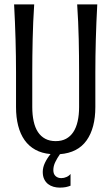

<svg xmlns="http://www.w3.org/2000/svg" viewBox="-20 -691 509 877"><path d="M234.4 -46.4Q261.7 -46.4 281.7 -57.1Q301.8 -67.9 314.9 -87.9Q328.1 -107.9 334.7 -137Q341.3 -166 341.3 -202.1V-359.9Q341.3 -434.1 339.6 -512.5Q337.9 -590.8 332.5 -670.9H424.3Q419.9 -590.3 417.7 -511.7Q415.5 -433.1 415.5 -359.9V-202.1Q415.5 -106 375.5 -49.6Q335.4 6.8 253.9 13.2Q241.7 30.3 232.7 48.8Q223.6 67.4 223.6 85.9Q223.6 104 233.9 113.3Q244.1 122.6 259.8 122.6Q272.5 122.6 283.9 117.4Q295.4 112.3 302.2 103.5V157.2Q292.5 161.1 280.8 163.6Q269 166 252.4 166Q238.3 166 224.4 162.1Q210.4 158.2 199.5 149.7Q188.5 141.1 181.9 127.4Q175.3 113.8 175.3 94.2Q175.3 73.7 185.3 52.7Q195.3 31.7 210.9 12.7Q170.9 9.3 141.4 -7.1Q111.8 -23.4 92.3 -51Q72.8 -78.6 63 -116.7Q53.2 -154.8 53.2 -202.1V-359.9Q53.2 -433.1 51 -511.7Q48.8 -590.3 44.4 -670.9H136.2Q130.9 -590.8 129.2 -512.5Q127.4 -434.1 127.4 -359.9V-202.1Q127.4 -166 133.8 -137Q140.1 -107.9 153.3 -87.9Q166.5 -67.9 186.8 -57.1Q207 -46.4 234.4 -46.4Z"/></svg>

Font: Crushed
Style: Regular
Weight: 400
Width: 3
Designer: Astigmatic (AOETI)
Foundry: Astigmatic (AOETI)
Version: Version 001.001